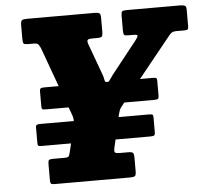

<svg xmlns="http://www.w3.org/2000/svg" viewBox="-53 -806 924 862"><g transform="rotate(-5 409.0 -375.0)"><path d="M139 -19.5V-91.5Q139 -106.5 143.2 -110Q147.5 -113.5 162 -113.5H213Q230.5 -113.5 233.2 -119.5Q236 -125.5 239.5 -140L248 -175.5H117.5Q103 -175.5 100.2 -178.2Q97.5 -181 97.5 -190.5V-260.5Q97.5 -269.5 102.2 -272Q107 -274.5 119 -274.5H269Q269.5 -285 267 -293.5Q264.5 -302 260 -314L251 -337.5H149.5Q135 -337.5 132.2 -340.2Q129.5 -343 129.5 -352.5V-422.5Q129.5 -431 134.2 -433.8Q139 -436.5 151 -436.5H215L150.5 -614Q144 -627.5 139.2 -632Q134.5 -636.5 117 -636.5H94Q78.5 -636.5 74.8 -640.8Q71 -645 71 -660.5V-723Q71 -741 76.5 -745.5Q82 -750 99.5 -750H403Q420.5 -750 426 -746Q431.5 -742 431.5 -724V-664Q431.5 -645.5 426.8 -641Q422 -636.5 406 -636.5H384.5Q367 -636.5 363 -631.8Q359 -627 364 -612.5L415 -473Q420 -460.5 421.2 -450.8Q422.5 -441 426.5 -436.5H439.5Q444 -440.5 449 -448.2Q454 -456 461.5 -466L578 -613Q588.5 -627 587.5 -631.8Q586.5 -636.5 567.5 -636.5H544.5Q531.5 -636.5 527.8 -640.2Q524 -644 524 -660.5V-725.5Q524 -741.5 528.2 -745.8Q532.5 -750 548 -750H788Q801.5 -750 809.5 -747.2Q817.5 -744.5 817.5 -730V-653.5Q817.5 -642.5 813.5 -639.5Q809.5 -636.5 798 -636.5H762.5Q750 -636.5 743.8 -633Q737.5 -629.5 730 -620.5L581.5 -436.5H638Q651.5 -436.5 654.8 -434Q658 -431.5 658 -422.5V-354Q658 -345 654.8 -341.2Q651.5 -337.5 636.5 -337.5H502Q492.5 -326 485.5 -316.5Q478.5 -307 473.5 -286.5L471 -274.5H606.5Q620 -274.5 623.5 -272Q627 -269.5 627 -260.5V-192Q627 -183 623.5 -179.2Q620 -175.5 604.5 -175.5H448.5L440.5 -140.5Q436.5 -123.5 440.2 -118.5Q444 -113.5 463.5 -113.5H498Q516.5 -113.5 521.2 -109Q526 -104.5 526 -86V-25.5Q526 -8 520.5 -4Q515 0 498.5 0H160.5Q147.5 0 143.2 -3Q139 -6 139 -19.5Z"/></g></svg>

Font: Besley* Narrow Heavy
Style: Italic
Weight: 800
Width: 4
Italic angle: -13°
Designer: Owen Earl
Foundry: indestructible type*
Version: Version 3.000; ttfautohint (v1.8.3)